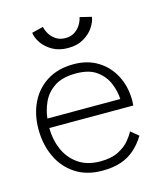

<svg xmlns="http://www.w3.org/2000/svg" viewBox="-95 -670 654 756"><g transform="rotate(-15 231.5 -292.0)"><path d="M71 -204.5Q71 -158 88.5 -117Q106 -76 142 -50.8Q178 -25.5 232.5 -25.5Q276.5 -25.5 305.2 -40Q334 -54.5 350.8 -74.5Q367.5 -94.5 374.5 -109.5L406 -83.5Q387 -52.5 362.5 -31Q338 -9.5 306 1.2Q274 12 230 12Q165.5 12 120.2 -18Q75 -48 51.8 -98.5Q28.5 -149 28.5 -210.5Q28.5 -270.5 51.8 -318.5Q75 -366.5 119.8 -394.5Q164.5 -422.5 228 -422.5Q284 -422.5 326 -396.8Q368 -371 391.2 -326.2Q414.5 -281.5 414.5 -223.5Q414.5 -219 414 -213.8Q413.5 -208.5 413.5 -204.5ZM370.5 -242.5Q369.5 -272.5 356.2 -305.8Q343 -339 312.2 -362Q281.5 -385 228 -385Q171.5 -385 138.8 -362.8Q106 -340.5 91.2 -307.2Q76.5 -274 73.5 -242.5ZM225 -489.5Q188 -489.5 161.5 -504.8Q135 -520 120.2 -541.8Q105.5 -563.5 103 -584L149.5 -595.5Q152.5 -581.5 161.5 -566.2Q170.5 -551 186.5 -540.5Q202.5 -530 225 -530Q247 -530 262.8 -540.5Q278.5 -551 287.5 -566.2Q296.5 -581.5 299 -595.5L346.5 -584Q344 -564.5 329.5 -542.5Q315 -520.5 288.5 -505Q262 -489.5 225 -489.5Z"/></g></svg>

Font: League Spartan Thin ExtraLight
Style: Regular
Weight: 250
Version: Version 2.002